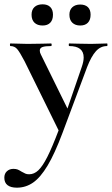

<svg xmlns="http://www.w3.org/2000/svg" viewBox="-57 -587 517 888"><path d="M438 -374Q408 -374 386.5 -350Q365 -326 346 -277L232 28Q196 124 163 179Q130 234 96 257.5Q62 281 21 281Q-7 281 -22 269.5Q-37 258 -37 235Q-37 216 -25 205Q-13 194 5 194Q17 194 24.5 197Q32 200 43 207Q54 213 60.5 216Q67 219 78 219Q101 219 120.5 200.5Q140 182 162 138.5Q184 95 214 16L57 -303Q34 -347 22 -360.5Q10 -374 -9 -374Q-11 -374 -11 -380Q-11 -386 -9 -386Q17 -386 31 -385L70 -384L138 -385Q153 -386 179 -386Q182 -386 182 -380Q182 -374 179 -374Q152 -374 139.5 -369.5Q127 -365 127 -353Q127 -344 132 -335L255 -85L321 -277Q330 -303 330 -321Q330 -374 263 -374Q261 -374 261 -380Q261 -386 263 -386Q290 -386 304 -385L364 -384L403 -385Q414 -386 438 -386Q440 -386 440 -380Q440 -374 438 -374ZM89 -519Q89 -542 102.5 -554.5Q116 -567 140 -567Q163 -567 175.5 -554.5Q188 -542 188 -519Q188 -495 175.5 -482Q163 -469 140 -469Q116 -469 102.5 -482Q89 -495 89 -519ZM264 -519Q264 -541 277.5 -553.5Q291 -566 314 -566Q337 -566 349.5 -554Q362 -542 362 -519Q362 -495 349.5 -482Q337 -469 314 -469Q291 -469 277.5 -482Q264 -495 264 -519Z"/></svg>

Font: Cormorant Garamond SemiBold
Style: Regular
Weight: 600
Designer: Christian Thalmann (Catharsis Fonts)
Version: Version 3.000